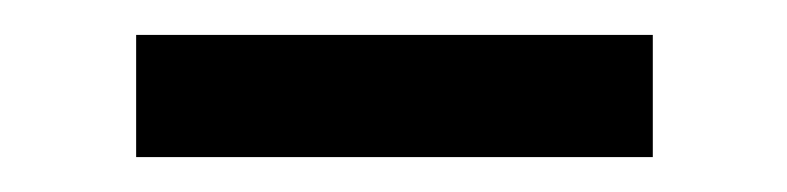

<svg xmlns="http://www.w3.org/2000/svg" viewBox="-20 -734 451 110"><path d="M354 -714H58V-644H354Z"/></svg>

Font: RT Raleway SemiBold
Style: Regular
Weight: 400
Designer: Matt McInerney, Pablo Impallari, Rodrigo Fuenzalida — Edited by Milan Moffatt in April 2016
Foundry: Matt McInerney, Pablo Impallari, Rodrigo Fuenzalida — Edited by Milan Moffatt in April 2016
Version: Version 3.001